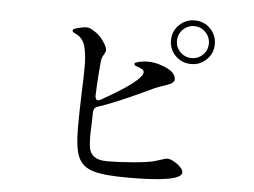

<svg xmlns="http://www.w3.org/2000/svg" viewBox="-50 -804 1101 833"><g transform="rotate(5 500.0 -387.5)"><path d="M861 -645Q861 -605 833 -577.5Q805 -550 766 -550Q726 -550 698 -577.5Q670 -605 670 -645Q670 -685 698 -712.5Q726 -740 766 -740Q806 -740 833.5 -712Q861 -684 861 -645ZM835 -645Q835 -674 814.5 -694.5Q794 -715 766 -715Q737 -715 716.5 -694.5Q696 -674 696 -645Q696 -616 716.5 -596Q737 -576 766 -576Q795 -576 815 -596.5Q835 -617 835 -645ZM769 -78Q769 -35 536 -35Q432 -35 384 -49.5Q336 -64 318.5 -104Q301 -144 301 -230Q301 -306 304 -387Q307 -456 307 -502Q307 -545 298.5 -582.5Q290 -620 258 -636Q255 -637 250.5 -639.5Q246 -642 243.5 -644.5Q241 -647 241 -651Q241 -657 263.5 -663Q286 -669 302 -669Q316 -669 341 -651.5Q366 -634 381 -608Q393 -589 393 -578Q393 -570 385 -557Q377 -544 375 -530Q373 -512 370 -471.5Q367 -431 365 -378V-376Q365 -368 368.5 -363Q372 -358 378 -358Q381 -358 389 -362Q536 -444 560 -484Q564 -491 564 -496Q564 -504 556 -509Q548 -514 530 -520Q521 -523 521 -529Q521 -534 528 -536Q552 -544 579 -544Q608 -544 639 -533Q701 -512 701 -478Q701 -466 687.5 -458.5Q674 -451 638 -440Q620 -434 582 -415Q452 -354 378 -330Q362 -326 360 -307L359 -262Q357 -218 357 -204Q357 -167 361.5 -145.5Q366 -124 384.5 -111Q403 -98 441 -98Q489 -98 552.5 -103.5Q616 -109 642 -116L669 -124Q690 -132 701 -132Q711 -132 727.5 -123Q744 -114 756.5 -101.5Q769 -89 769 -78Z"/></g></svg>

Font: Shippori Mincho B1
Style: Regular
Weight: 400
Designer: FONTDASU
Foundry: FONTDASU / Google Inc. / but / Adobe
Version: Version 3.110; ttfautohint (v1.8.3)